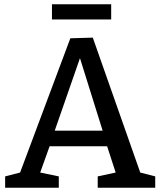

<svg xmlns="http://www.w3.org/2000/svg" viewBox="-20 -878 750 898"><path d="M255 -53V0H4V-53L74 -71L309 -699L414 -702L636 -71L706 -53V0H437V-53L521 -71L481 -194H212L168 -71ZM236 -267H460L354 -606ZM500 -858V-787H223V-858Z"/></svg>

Font: Bitter Medium
Style: Regular
Weight: 500
Designer: Sol Matas, and Bitter project Authors
Foundry: Sol Matas
Version: Version 2.001